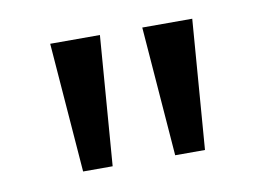

<svg xmlns="http://www.w3.org/2000/svg" viewBox="-42 -834 518 375"><g transform="rotate(-10 217.0 -646.5)"><path d="M174.8 -774.9 154.8 -518.1H96.2L76.2 -774.9ZM357.9 -774.9 337.9 -518.1H278.8L258.8 -774.9Z"/></g></svg>

Font: Noto Sans Oriya
Style: Regular
Weight: 400
Designer: Monotype Design team
Foundry: Monotype Imaging Inc.
Version: Version 1.00 uh